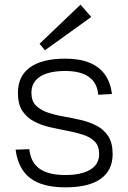

<svg xmlns="http://www.w3.org/2000/svg" viewBox="-20 -799 551 825"><path d="M261 6Q162 6 110 -33.5Q58 -73 47 -156L106 -158Q112 -101 150 -74Q188 -47 261 -47Q330 -47 368 -70Q406 -93 406 -137Q406 -172 387 -191Q368 -210 337 -220Q306 -230 269 -237Q232 -244 194.5 -252.5Q157 -261 126 -277.5Q95 -294 76 -322.5Q57 -351 57 -400Q57 -472 109 -509.5Q161 -547 261 -547Q321 -547 363.5 -530Q406 -513 430.5 -479Q455 -445 461 -395L402 -392Q398 -443 362 -468.5Q326 -494 261 -494Q190 -494 152.5 -470Q115 -446 115 -400Q115 -365 134.5 -345.5Q154 -326 185 -315.5Q216 -305 253 -298.5Q290 -292 327 -283.5Q364 -275 395 -259Q426 -243 445 -214Q464 -185 464 -137Q464 -67 412.5 -30.5Q361 6 261 6ZM372 -726 173 -583 150 -611 326 -779Z"/></svg>

Font: Pathway Extreme 8pt Thin 12pt
Style: Regular
Weight: 100
Version: Version 1.001;gftools[0.9.26]